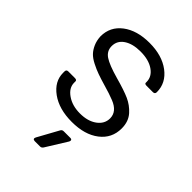

<svg xmlns="http://www.w3.org/2000/svg" viewBox="-206 -607 893 893"><g transform="rotate(45 241.0 -160.5)"><path d="M246.1 4.9Q162.1 4.9 109.1 -33.4Q56.2 -71.8 56.2 -127.9V-137.2Q56.2 -149.9 68.8 -149.9H111.8Q125 -149.9 125 -141.1V-131.8Q125 -98.1 159.7 -74Q194.3 -49.8 245.1 -49.8Q296.4 -49.8 328.6 -73.2Q360.8 -96.7 360.8 -132.8Q360.8 -177.7 306.2 -199.2Q275.4 -211.4 236.8 -222.2Q200.2 -232.9 177.5 -241Q154.8 -249 130.4 -261.5Q106 -273.9 92.5 -288.1Q79.1 -302.2 69.8 -323.2Q60.5 -344.2 59.1 -371.1Q59.1 -434.6 109.6 -472.9Q160.2 -511.2 242.2 -511.2Q324.7 -511.2 376.5 -472.2Q428.2 -433.1 428.2 -373Q428.2 -359.9 415 -359.9H374Q360.8 -359.9 360.8 -367.2V-373Q360.8 -407.7 327.9 -430.4Q294.9 -453.1 241.2 -453.1Q189.9 -453.1 158.9 -432.4Q127.9 -411.6 127.9 -376Q127.9 -343.8 155.3 -325.4Q182.6 -307.1 250 -288.1Q314 -270.5 347.7 -255.4Q381.3 -240.2 405.8 -212.9Q432.1 -183.6 432.1 -138.2Q432.1 -73.2 381.3 -34.2Q330.6 4.9 246.1 4.9ZM223.1 189.9H188Q179.7 189.9 177.5 185.3Q175.3 180.7 179.2 173.8L235.8 70.8Q240.2 62 251 62H293.9Q304.2 62 304.2 69.8Q304.2 73.2 301.8 78.1L237.8 181.2Q231.9 189.9 223.1 189.9Z"/></g></svg>

Font: Barlow
Style: Regular
Weight: 400
Designer: Jeremy Tribby
Foundry: Jeremy Tribby
Version: Version 1.101